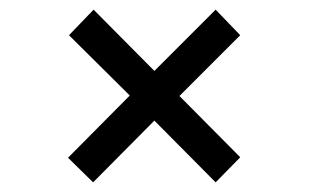

<svg xmlns="http://www.w3.org/2000/svg" viewBox="-20 -537 640 398"><path d="M174 -517 300 -390 427 -517 478 -464 352 -338 478 -211 427 -159 300 -287 173 -159 121 -210 249 -339 123 -464Z"/></svg>

Font: PT Mono
Style: Regular
Weight: 400
Monospace: yes
Designer: A.Korolkova, I.Chaeva
Foundry: ParaType Ltd
Version: Version 1.001W OFL